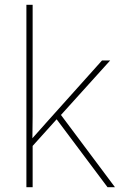

<svg xmlns="http://www.w3.org/2000/svg" viewBox="-20 -780 499 800"><path d="M116 -385Q116 -337 116 -294Q116 -251 115 -204Q132 -223 144 -236.5Q156 -250 172 -268L405 -528H439L234 -301L459 0H428L216 -283L116 -172V0H90V-760H116Z"/></svg>

Font: Noto Sans Syriac Western Thin
Style: Regular
Weight: 100
Designer: Patrick Giasson and the Monotype Design Team
Foundry: Monotype Imaging Inc.
Version: Version 3.000; ttfautohint (v1.8.4.7-5d5b)